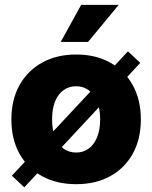

<svg xmlns="http://www.w3.org/2000/svg" viewBox="-20 -762 639 806"><path d="M299.8 11.2Q217.8 11.2 156.5 -22.5Q95.2 -56.2 61.5 -117.2Q27.8 -178.2 27.8 -260.7Q27.8 -342.8 61.5 -403.8Q95.2 -464.8 156.5 -499Q217.8 -533.2 299.8 -533.2Q381.8 -533.2 442.9 -499Q503.9 -464.8 537.6 -403.8Q571.3 -342.8 571.3 -260.7Q571.3 -178.2 537.6 -117.2Q503.9 -56.2 442.9 -22.5Q381.8 11.2 299.8 11.2ZM299.8 -121.6Q329.6 -121.6 352.3 -138.2Q375 -154.8 387.7 -186Q400.4 -217.3 400.4 -260.7Q400.4 -305.2 387.7 -335.9Q375 -366.7 352.3 -383.3Q329.6 -399.9 299.8 -399.9Q269.5 -399.9 246.6 -383.5Q223.6 -367.2 211.2 -336.2Q198.7 -305.2 198.7 -260.7Q198.7 -216.8 211.2 -185.8Q223.6 -154.8 246.6 -138.2Q269.5 -121.6 299.8 -121.6ZM82 24.4 29.8 -24.4 517.1 -546.4 568.8 -498ZM234.9 -585.9 320.8 -741.7H478.5L349.6 -585.9Z"/></svg>

Font: Inter 28pt ExtraBold
Style: Regular
Weight: 800
Designer: Rasmus Andersson
Foundry: rsms
Version: Version 4.001;git-66647c0bb